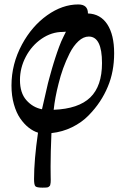

<svg xmlns="http://www.w3.org/2000/svg" viewBox="-20 -571 542 873"><path d="M172.9 282.2Q147 282.2 140.9 275.9Q134.8 269.5 134.8 243.2Q134.8 156.7 152.8 32.2Q130.9 25.4 110.4 9.3Q89.8 -6.8 72 -32.5Q54.2 -58.1 43.2 -96.9Q32.2 -135.7 32.2 -182.1Q32.2 -280.3 80.1 -369.1Q125 -452.1 194.3 -501.5Q263.7 -550.8 335.9 -550.8Q379.9 -550.8 379.9 -509.8Q437 -507.8 468 -460.2Q499 -412.6 499 -329.1Q499 -244.6 470.2 -176.8Q455.6 -141.6 434.3 -109.4Q413.1 -77.1 382.3 -45.7Q351.6 -14.2 307.9 7.3Q264.2 28.8 213.9 34.2Q210 124 210 186Q210 197.8 210.2 210.7Q210.4 223.6 210.4 231Q210.4 238.3 210.7 246.8Q210.9 255.4 210.2 259.3Q209.5 263.2 208.7 268.1Q208 272.9 205.8 274.7Q203.6 276.4 201.2 278.6Q198.7 280.8 194.3 281.2Q189.9 281.7 185.3 282Q180.7 282.2 172.9 282.2ZM70.8 -207Q70.8 -148.4 99.9 -115.5Q128.9 -82.5 170.9 -74.2Q176.8 -101.6 198.2 -192.9Q198.2 -193.4 203.6 -213.1Q209 -232.9 210 -236.3Q210.9 -239.7 216.3 -258.8Q221.7 -277.8 223.9 -284.2Q226.1 -290.5 231.4 -307.9Q236.8 -325.2 240 -333.7Q243.2 -342.3 248.5 -357.4Q253.9 -372.6 258.5 -382.6Q263.2 -392.6 268.8 -404.5Q274.4 -416.5 279.8 -426.8Q274.9 -425.8 265.1 -425.8Q214.4 -425.8 169.2 -394.8Q124 -363.8 97.4 -313.2Q70.8 -262.7 70.8 -207ZM246.1 -189.9Q230 -127.4 224.1 -71.8Q336.9 -76.2 390.4 -127.9Q443.8 -179.7 443.8 -284.2Q443.8 -404.8 383.8 -404.8Q359.4 -404.8 336.7 -383.8Q314 -362.8 296.6 -328.4Q279.3 -293.9 267.1 -260Q254.9 -226.1 246.1 -189.9Z"/></svg>

Font: Junicode SmCond Medium
Style: Italic
Weight: 500
Width: 4
Italic angle: -11°
Designer: Peter S. Baker
Version: Version 2.206